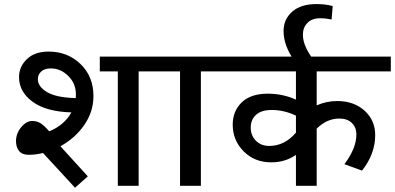

<svg xmlns="http://www.w3.org/2000/svg" viewBox="-20 -901 1915 931"><path d="M551.3 0V-554.7H463.9V-626.5H776.9V-554.7H652.3V0ZM163.6 -515.1Q164.6 -480 209 -453.9Q253.4 -427.7 347.2 -425.3Q348.1 -437 348.1 -442.4Q348.1 -496.1 311 -532.7Q273.9 -569.3 226.6 -569.3Q195.8 -569.3 179.2 -553.7Q162.6 -538.1 163.6 -515.1ZM343.8 9.3 188.5 -159.2Q154.3 -150.4 118.7 -150.4Q87.4 -150.4 72.5 -168.7Q57.6 -187 57.6 -216.8Q57.6 -253.4 82.5 -283.9Q107.4 -314.5 137.2 -314.5Q158.7 -314.5 176.5 -303.5Q194.3 -292.5 218.8 -264.2Q291.5 -293.9 326.2 -356Q204.1 -359.4 138.2 -407.5Q72.3 -455.6 72.3 -527.3Q72.3 -577.6 110.4 -614.3Q148.4 -650.9 215.8 -650.9Q307.6 -650.9 370.4 -590.6Q433.1 -530.3 433.1 -435.1Q433.1 -358.9 388.4 -294.7Q343.8 -230.5 272.9 -191.9L405.8 -45.9Z M853 0V-554.7H747.6V-626.5H1078.6V-554.7H954.1V0Z M1285.6 -193.4Q1359.9 -193.4 1415 -257.8V-340.3Q1357.4 -367.7 1297.9 -367.7Q1247.1 -367.7 1221.4 -344.2Q1195.8 -320.8 1195.8 -282.7Q1195.8 -244.1 1220.7 -218.8Q1245.6 -193.4 1285.6 -193.4ZM1515.6 0H1415V-149.9Q1362.8 -113.8 1295.4 -113.8Q1214.4 -113.8 1161.4 -167.2Q1108.4 -220.7 1108.4 -296.4Q1108.4 -361.8 1151.6 -404.1Q1194.8 -446.3 1276.9 -446.8Q1351.6 -446.8 1415 -418V-554.7H1049.3V-626.5H1875V-554.7H1515.6V-390.1Q1563 -411.1 1615.2 -411.1Q1695.8 -411.1 1747.6 -364.5Q1799.3 -317.9 1799.3 -245.6Q1799.3 -154.3 1735.4 -73.7L1649.9 -105Q1708 -181.6 1708 -248.5Q1708 -283.7 1686 -304.9Q1664.1 -326.2 1625 -326.2Q1565.4 -326.2 1515.6 -277.3Z M1502.9 -607.4H1406.7Q1355 -679.7 1355 -751Q1355 -807.6 1397 -844.5Q1439 -881.3 1514.6 -881.3Q1558.6 -881.3 1593.3 -871.6L1587.9 -806.6Q1559.6 -812.5 1531.7 -812.5Q1493.2 -812.5 1470.9 -790Q1448.7 -767.6 1448.7 -732.9Q1448.7 -676.8 1502.9 -607.4Z"/></svg>

Font: Khula Semibold
Style: Regular
Weight: 600
Designer: Erin McLaughlin, Steve Matteson
Version: Version 1.000;PS 1.0;hotconv 1.0.72;makeotf.lib2.5.5900